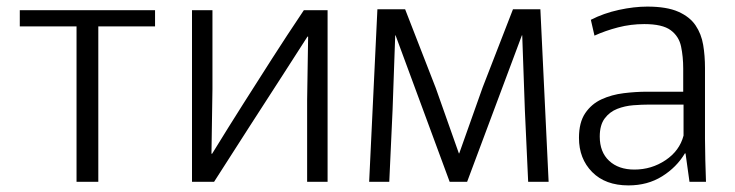

<svg xmlns="http://www.w3.org/2000/svg" viewBox="-20 -551 2229 582"><path d="M212 0V-471H40V-520H450V-471H278V0Z M562 0V-520H624V-281L621 -85H623Q674 -168 717.5 -236.5Q761 -305 804.5 -373Q848 -441 901 -520H973V0H911V-248L914 -440H912Q880 -390 835.5 -321Q791 -252 738 -170Q685 -88 629 0Z M1124 -523H1208L1301 -284L1371 -86H1372L1443 -286L1535 -523H1618L1643 0H1581L1571 -217L1563 -444H1562L1396 0H1343L1179 -444H1178L1170 -218L1160 0H1099Z M1885 11Q1815 11 1775 -29.5Q1735 -70 1735 -133Q1735 -180 1754 -208Q1773 -236 1803.5 -250Q1834 -264 1870.5 -268.5Q1907 -273 1941 -273H2051V-343Q2051 -379 2044.5 -410Q2038 -441 2013 -459.5Q1988 -478 1933 -478Q1892 -478 1853.5 -468Q1815 -458 1782 -443L1771 -491Q1810 -511 1856 -521Q1902 -531 1942 -531Q2001 -531 2036 -515.5Q2071 -500 2088.5 -474Q2106 -448 2111.5 -415Q2117 -382 2117 -345V-130Q2117 -101 2118 -65Q2119 -29 2120 0H2070L2058 -86H2056Q2031 -44 1987 -16.5Q1943 11 1885 11ZM1903 -37Q1955 -37 1997.5 -65.5Q2040 -94 2052 -140V-234H1948Q1926 -234 1900 -232Q1874 -230 1851 -221Q1828 -212 1813 -192Q1798 -172 1798 -137Q1798 -90 1826.5 -63.5Q1855 -37 1903 -37Z"/></svg>

Font: Murecho Light
Style: Regular
Weight: 300
Designer: Neil Summerour
Foundry: Positype
Version: Version 1.010; ttfautohint (v1.8.3)